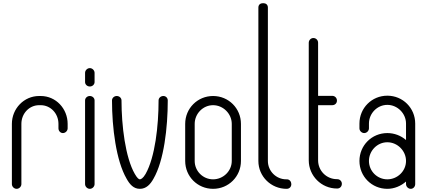

<svg xmlns="http://www.w3.org/2000/svg" viewBox="-20 -1190 2696 1212"><path d="M227 -584C131 -584 55 -504 55 -408V-28C55 -12 69 2 85 2C101 2 115 -12 115 -28V-408C115 -474 165 -526 227 -526H237C299 -526 349 -474 349 -408V-380C349 -364 361 -350 377 -350C393 -350 407 -364 407 -380V-408C407 -504 333 -584 237 -584Z M547 -760C531 -760 517 -746 517 -730V-672C517 -656 531 -644 547 -644C563 -644 577 -656 577 -672V-730C577 -746 563 -760 547 -760ZM547 -584C531 -584 517 -572 517 -556V-28C517 -12 531 2 547 2C563 2 577 -12 577 -28V-556C577 -572 563 -584 547 -584Z M717 -584C701 -584 687 -572 687 -556C687 -384 713 -176 779 -62C799 -26 823 2 863 2C903 2 929 -26 949 -62C1015 -176 1039 -384 1039 -556C1039 -572 1027 -584 1011 -584C995 -584 981 -572 981 -556C981 -396 959 -198 899 -92C883 -64 869 -58 863 -58C857 -58 847 -64 831 -92C771 -196 747 -398 747 -556C747 -572 733 -584 717 -584Z M1325 -584C1227 -584 1149 -506 1149 -408V-174C1149 -76 1227 2 1325 2C1423 2 1501 -76 1501 -174V-408C1501 -506 1423 -584 1325 -584ZM1325 -526C1389 -526 1443 -472 1443 -408V-174C1443 -110 1389 -58 1325 -58C1261 -58 1209 -110 1209 -174V-408C1209 -472 1261 -526 1325 -526Z M1611 -174C1611 -76 1691 2 1789 2C1809 2 1819 -12 1819 -28C1819 -42 1809 -58 1791 -58H1789H1787C1723 -58 1671 -110 1671 -174V-1142C1671 -1162 1657 -1170 1641 -1170C1625 -1170 1611 -1162 1611 -1142Z M1958 -950C1942 -950 1929 -936 1929 -920V-178C1929 -80 2009 0 2107 0H2109C2126 0 2138 -13 2138 -30C2138 -46 2125 -59 2109 -59H2107C2041 -59 1988 -112 1988 -178V-526H2077C2094 -526 2107 -538 2107 -555C2107 -572 2094 -585 2077 -585H1988V-920C1988 -937 1975 -950 1958 -950Z M2425 -586C2327 -586 2249 -508 2249 -410V-380C2249 -364 2263 -350 2279 -350C2295 -350 2309 -364 2309 -380V-410C2309 -474 2361 -528 2425 -528C2489 -528 2543 -474 2543 -410V-306C2511 -334 2469 -350 2425 -350C2327 -350 2249 -272 2249 -174C2249 -76 2327 2 2425 2C2469 2 2511 -16 2543 -44V-28C2543 -12 2557 2 2573 2C2589 2 2601 -12 2601 -28V-410C2601 -508 2523 -586 2425 -586ZM2425 -292C2489 -292 2543 -238 2543 -174C2543 -110 2489 -58 2425 -58C2361 -58 2309 -110 2309 -174C2309 -238 2361 -292 2425 -292Z"/></svg>

Font: bauhaus_2017
Style: _regular
Weight: 400
Version: Version 1.0